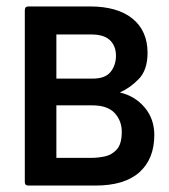

<svg xmlns="http://www.w3.org/2000/svg" viewBox="-20 -576 526 596"><path d="M352 -289Q399 -278 429 -242.5Q459 -207 459 -157Q459 -83 413 -41.5Q367 0 276 0H68Q57 0 57 -11V-544Q57 -556 68 -556H259Q345 -556 391.5 -518Q438 -480 438 -412Q438 -359 411 -331Q384 -303 352 -289ZM155 -332H268Q307 -332 323.5 -353Q340 -374 340 -403Q340 -433 321.5 -451Q303 -469 263 -469H155ZM155 -86H265Q284 -86 305.5 -90.5Q327 -95 342.5 -112Q358 -129 358 -167Q358 -201 336 -225Q314 -249 266 -249H155Z"/></svg>

Font: Zain
Style: Bold
Weight: 700
Designer: Zain,Boutros
Foundry: Mobile Telecommunications Company (Zain), 2024
Version: Version 1.50; ttfautohint (v1.8.4)